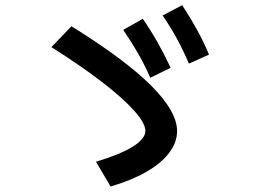

<svg xmlns="http://www.w3.org/2000/svg" viewBox="-20 -751 978 728"><path d="M531.2 -254.9Q531.2 -283.7 488.3 -331.8Q445.3 -379.9 364.7 -441.7Q284.2 -503.4 174.8 -572.3L251 -651.4Q452.6 -526.4 552 -427.5Q651.4 -328.6 651.4 -253.9Q651.4 -210.9 621.1 -171.1Q590.8 -131.3 533.9 -98.9Q477.1 -66.4 399.4 -43.9L343.8 -137.7Q437.5 -166 484.4 -195.6Q531.2 -225.1 531.2 -254.9ZM447.3 -637.7 521.5 -679.7Q552.7 -634.3 577.6 -590.1Q602.5 -545.9 627 -494.1L549.8 -456.1Q529.3 -503.4 504.4 -546.9Q479.5 -590.3 447.3 -637.7ZM596.7 -692.4 670.9 -731.4Q702.6 -682.6 727.3 -637.7Q752 -592.8 772.5 -543.9L696.3 -509.8Q675.8 -558.1 651.9 -602.3Q627.9 -646.5 596.7 -692.4Z"/></svg>

Font: Pretendard JP SemiBold
Style: Regular
Weight: 600
Designer: Base glyphs from Inter by Rasmus Andersson; Hangeul glyphs from Noto Sans CJK(Source Han Sans) by Jang Soo-young and Kan
Foundry: Kil Hyung-jin
Version: Version 1.309